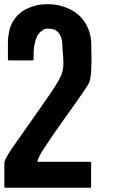

<svg xmlns="http://www.w3.org/2000/svg" viewBox="-37 -877 537 897"><path d="M388.7 -116.2Q388.7 -79.1 388.7 -4.9Q388.7 -2.9 387.7 -1Q386.7 0 383.8 0Q334 0 235.4 0Q152.3 0 -11.7 0Q-14.6 0 -15.6 -1Q-16.6 -2.9 -16.6 -4.9Q-16.6 -42 -16.6 -116.2Q-16.6 -129.9 14.6 -177.7Q46.9 -224.6 102.5 -302.7Q151.4 -372.1 199.2 -441.4Q246.1 -509.8 253.9 -540Q260.7 -562.5 258.8 -597.7Q256.8 -633.8 254.9 -654.3Q254.9 -660.2 254.9 -664.1Q253.9 -668.9 253.9 -670.9Q253.9 -687.5 248 -703.1Q243.2 -717.8 233.4 -727.5Q224.6 -736.3 213.9 -739.3Q204.1 -743.2 184.6 -743.2Q176.8 -743.2 172.9 -741.2Q168.9 -740.2 164.1 -737.3Q163.1 -736.3 162.1 -735.4Q161.1 -734.4 160.2 -734.4Q153.3 -729.5 147.5 -723.6Q141.6 -716.8 136.7 -709Q132.8 -700.2 128.9 -689.5Q126 -678.7 124 -667Q123 -663.1 123 -661.1Q123 -658.2 122.1 -656.2Q121.1 -650.4 121.1 -646.5Q120.1 -641.6 120.1 -629.9Q120.1 -620.1 120.1 -599.6Q120.1 -597.7 118.2 -596.7Q117.2 -594.7 115.2 -594.7Q78.1 -594.7 4.9 -594.7Q2.9 -594.7 1 -596.7Q0 -597.7 0 -599.6Q0 -626 0 -676.8Q0 -693.4 2 -710Q4.9 -727.5 8.8 -743.2Q13.7 -758.8 21.5 -773.4Q29.3 -788.1 41 -800.8Q52.7 -813.5 67.4 -824.2Q83 -835 101.6 -841.8Q121.1 -849.6 139.6 -853.5Q158.2 -857.4 186.5 -857.4Q210 -857.4 231.4 -853.5Q252 -849.6 271.5 -841.8Q290 -835 305.7 -825.2Q321.3 -815.4 335 -802.7Q348.6 -790 358.4 -774.4Q369.1 -758.8 376 -741.2Q382.8 -722.7 386.7 -703.1Q389.6 -682.6 389.6 -660.2Q389.6 -656.2 389.6 -650.4Q389.6 -644.5 389.6 -638.7Q390.6 -625 390.6 -611.3Q390.6 -578.1 388.7 -545.9Q386.7 -500 375 -482.4Q350.6 -443.4 321.3 -403.3Q293 -362.3 263.7 -322.3Q215.8 -254.9 177.7 -197.3Q138.7 -140.6 138.7 -123Q138.7 -122.1 138.7 -122.1Q138.7 -122.1 138.7 -121.1Q220.7 -121.1 384.8 -121.1Q386.7 -121.1 387.7 -119.1Q389.6 -118.2 388.7 -116.2Z"/></svg>

Font: Typeface
Style: Regular
Weight: 400
Version: Version 1.0